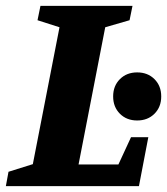

<svg xmlns="http://www.w3.org/2000/svg" viewBox="-39 -635 570 655"><path d="M-19 0 -10 -49 73 -75 164 -542 89 -566 99 -615H413L403 -566L320 -542L229 -74H365L408 -167H467L435 0ZM429 -224Q393 -224 370 -247Q347 -270 347 -306Q347 -342 370 -365Q393 -388 429 -388Q465 -388 488 -365Q511 -342 511 -306Q511 -270 488 -247Q465 -224 429 -224Z"/></svg>

Font: Manuale ExtraBold
Style: Italic
Weight: 800
Italic angle: -11°
Designer: Eduardo Tunni / Pablo Cosgaya
Foundry: Eduardo Tunni / Pablo Cosgaya
Version: Version 1.002